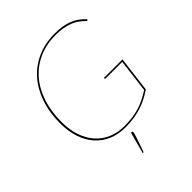

<svg xmlns="http://www.w3.org/2000/svg" viewBox="-247 -847 1180 1180"><g transform="rotate(-45 343.0 -256.5)"><path d="M337.5 -2Q377 -2 409.8 -6.8Q442.5 -11.5 471 -20.8Q499.5 -30 525.5 -43.2Q551.5 -56.5 578.5 -73.5L605.5 -291H461.5Q459 -291 457.2 -292.8Q455.5 -294.5 456.5 -296V-301H617.5L588.5 -69Q562.5 -51.5 535.2 -37.2Q508 -23 477.5 -13Q447 -3 412.2 2.5Q377.5 8 336.5 8Q274 8 224.5 -13.2Q175 -34.5 140.2 -74Q105.5 -113.5 87 -169.2Q68.5 -225 68.5 -294Q68.5 -388.5 95 -465Q121.5 -541.5 169.8 -595.5Q218 -649.5 285.2 -678.8Q352.5 -708 434.5 -708Q470.5 -708 499.8 -703.2Q529 -698.5 553.8 -688.8Q578.5 -679 599.5 -663.8Q620.5 -648.5 639.5 -628L636.5 -625Q635 -622 631.5 -622Q629 -622 623.8 -627.8Q618.5 -633.5 609 -641.8Q599.5 -650 584.8 -660Q570 -670 548.8 -678.2Q527.5 -686.5 499 -692.2Q470.5 -698 433.5 -698Q355 -698 290 -670Q225 -642 178.5 -589.8Q132 -537.5 106.2 -462.5Q80.5 -387.5 80.5 -294Q80.5 -227 98.5 -173Q116.5 -119 150 -81Q183.5 -43 231 -22.5Q278.5 -2 337.5 -2ZM341.5 55Q348 55 348 62.5Q348 68 345.5 77Q343 86 338.2 100.8Q333.5 115.5 326 136.8Q318.5 158 308.5 188Q307.5 191 306 193Q304.5 195 301 195H298L336 55Z"/></g></svg>

Font: Lato Hairline
Style: Italic
Weight: 100
Italic angle: -7°
Designer: Lukasz Dziedzic
Foundry: tyPoland Lukasz Dziedzic
Version: Version 2.007; 2014-02-27